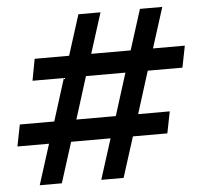

<svg xmlns="http://www.w3.org/2000/svg" viewBox="-51 -753 843 805"><g transform="rotate(-5 370.5 -350.0)"><path d="M577 -439 521 -261H654L636 -170H491L437 0H343L397 -170H231L177 0H84L138 -170H5L23 -261H168L224 -439H92L109 -530H254L308 -700H401L347 -530H513L567 -700H661L607 -530H741L723 -439ZM483 -439H317L261 -261H427Z"/></g></svg>

Font: Montserrat Alternates SemiBold
Style: Italic
Weight: 600
Italic angle: -11.3°
Designer: Julieta Ulanovsky
Foundry: Julieta Ulanovsky
Version: Version 7.200